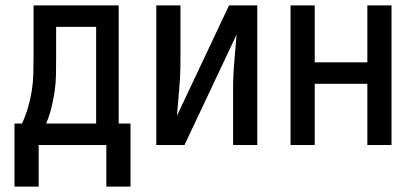

<svg xmlns="http://www.w3.org/2000/svg" viewBox="-20 -540 1540 715"><path d="M34 155V-80H62Q75 -108 84 -138.5Q93 -169 98 -200Q103 -231 104 -262.5Q105 -294 105 -325V-520H422V-80H466V155H376V0H124V155ZM152 -80H338V-440H189V-325Q189 -294 188.5 -262.5Q188 -231 183.5 -200Q179 -169 171.5 -139Q164 -109 152 -80Z M562 0V-520H652V-312Q652 -261 647.5 -210.5Q643 -160 639 -109L833 -520H938V0H848V-208Q848 -259 852.5 -309.5Q857 -360 861 -411L667 0Z M1062 0V-520H1152V-308H1348V-520H1438V0H1348V-228H1152V0Z"/></svg>

Font: Iosevka Fixed Medium
Style: Regular
Weight: 500
Monospace: yes
Designer: Belleve Invis
Foundry: Belleve Invis
Version: Version 32.3.0